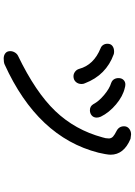

<svg xmlns="http://www.w3.org/2000/svg" viewBox="135 -872 730 1040"><g transform="rotate(90 500.0 -352.0)"><path d="M257 -42Q257 -56 264.5 -68Q272 -80 283 -85Q480 -180 582 -287Q684 -394 724 -542Q730 -559 730 -578Q729 -591 719.5 -599.5Q710 -608 690 -618Q664 -631 664 -659Q664 -676 677 -686.5Q690 -697 708 -697Q714 -697 732 -694Q818 -658 818 -586Q818 -576 814.5 -556Q811 -536 807 -520Q723 -191 329 -12Q318 -7 297 -7Q280 -7 268.5 -16Q257 -25 257 -42ZM544 -493Q529 -522 494.5 -551Q460 -580 430 -589Q416 -594 409.5 -604.5Q403 -615 403 -629Q403 -646 413 -656Q423 -666 437 -666Q447 -666 456 -663Q501 -653 545.5 -615.5Q590 -578 612 -533Q617 -521 617 -511Q617 -494 605.5 -484Q594 -474 577 -474Q555 -474 544 -493ZM353 -416Q332 -495 241 -532Q230 -536 223.5 -546Q217 -556 217 -569Q217 -587 229 -596Q241 -605 259 -605Q269 -605 274 -603Q387 -562 431 -447Q435 -439 435 -429Q435 -410 423.5 -397.5Q412 -385 393 -385Q380 -385 368.5 -393.5Q357 -402 353 -416Z"/></g></svg>

Font: Tsukimi Rounded Medium
Style: Regular
Weight: 500
Designer: Takashi Funayama
Foundry: Takashi Funayama
Version: Version 1.032; ttfautohint (v1.8.3)